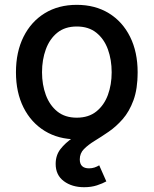

<svg xmlns="http://www.w3.org/2000/svg" viewBox="-20 -573 644 805"><path d="M301.8 11.2Q225.1 11.2 167.7 -23.9Q110.4 -59.1 78.6 -122.3Q46.9 -185.5 46.9 -270Q46.9 -355 78.6 -418.7Q110.4 -482.4 167.7 -517.6Q225.1 -552.7 301.8 -552.7Q378.9 -552.7 436.3 -517.6Q493.7 -482.4 525.4 -418.7Q557.1 -355 557.1 -270Q557.1 -185.5 525.4 -122.3Q493.7 -59.1 436.3 -23.9Q378.9 11.2 301.8 11.2ZM301.8 -79.6Q351.6 -79.6 384 -105.7Q416.5 -131.8 432.4 -175Q448.2 -218.3 448.2 -270Q448.2 -322.3 432.4 -366Q416.5 -409.7 384 -435.8Q351.6 -461.9 301.8 -461.9Q252.4 -461.9 220.2 -435.8Q188 -409.7 172.1 -366Q156.2 -322.3 156.2 -270Q156.2 -218.3 172.1 -175Q188 -131.8 220.2 -105.7Q252.4 -79.6 301.8 -79.6ZM332.5 211.9Q281.7 211.9 247.6 186.5Q213.4 161.1 213.4 114.3Q213.4 78.1 233.4 52.2Q253.4 26.4 285.4 4.6Q317.4 -17.1 353 -40Q388.7 -63 420.7 -92.8Q452.6 -122.6 472.7 -165.3Q492.7 -208 492.7 -270H557.1Q557.1 -200.2 539.6 -152.6Q522 -105 494.4 -73.5Q466.8 -42 435.8 -20.8Q404.8 0.5 377.2 17.3Q349.6 34.2 332 52Q314.5 69.8 314.5 95.2Q314.5 132.8 353.5 132.8Q365.7 132.8 376.5 129.2Q387.2 125.5 396 120.1L425.8 187.5Q410.2 196.3 386.5 204.1Q362.8 211.9 332.5 211.9Z"/></svg>

Font: Inter Medium
Style: Regular
Weight: 500
Designer: Rasmus Andersson
Foundry: rsms
Version: Version 4.001;git-9221beed3